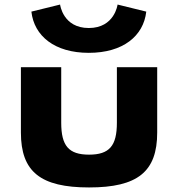

<svg xmlns="http://www.w3.org/2000/svg" viewBox="-20 -808 782 843"><path d="M496.2 -788C496.2 -788 483.5 -685 369.8 -685C256.1 -685 243.8 -788 243.8 -788L117.8 -757C129.8 -650 219.8 -576 369.8 -576C520.2 -576 610.2 -650 622.2 -757ZM71.8 -513H248.8V-269C248.8 -168 281.5 -129 371 -129C460.5 -129 493.2 -168 493.2 -269V-513H670.2V-226C670.2 -54 584.2 15 371 15C157.8 15 71.8 -54 71.8 -226Z"/></svg>

Font: Hussar
Style: BdSuprExt
Weight: 700
Foundry: Cannot Into Space Fonts
Version: Version 2.00